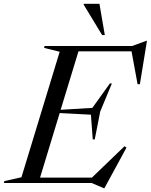

<svg xmlns="http://www.w3.org/2000/svg" viewBox="-59 -955 787 1002"><path d="M482.5 27 419 0H-39L-36 -10L53 -30L252.5 -685L171 -705L174 -715H631L704.5 -742H708L671 -515.5H659L627.5 -687H350.5L257.5 -382L423 -392L514.5 -519.5H525L464 -373L435.5 -227.5H425L415.5 -356.5L252.5 -365L150 -28H420.5L591 -192L601 -184.5L486 27ZM488 -772H474L377.5 -931L378.5 -935H460Z"/></svg>

Font: Newsreader Display
Style: Italic
Weight: 400
Italic angle: -17°
Designer: Hugues Gentile
Foundry: Production Type
Version: Version 1.001